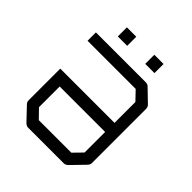

<svg xmlns="http://www.w3.org/2000/svg" viewBox="-185 -840 911 911"><g transform="rotate(45 270.0 -385.0)"><path d="M144 -719H207V-658H144ZM328 -719H390V-658H328ZM423 -357V-497L380 -542H57V-598H392Q404 -598 412 -590L474 -530Q482 -522 482 -509V-145Q482 -135 472 -125L411 -62Q400 -51 389 -51H148Q138 -51 127 -62L68 -124Q59 -133 59 -144V-357ZM422 -295H117V-156L160 -112H378L422 -157Z"/></g></svg>

Font: IBM 3270
Style: Regular
Weight: 400
Monospace: yes
Version: Version 2.3.1